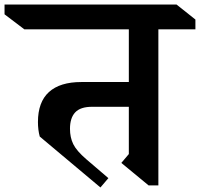

<svg xmlns="http://www.w3.org/2000/svg" viewBox="-93 -806 880 845"><path d="M604 -677V10H561L441 -89L474 -128V-336H312Q261 -336 238 -311.5Q215 -287 215 -239Q215 -201 229.5 -171.5Q244 -142 287 -105L384 -22L349 19L82 -205Q74 -234 74 -269Q74 -357 122.5 -401Q171 -445 265 -445H474V-677H14L-73 -743V-786H684L767 -720V-677Z"/></svg>

Font: Inknut Antiqua Medium
Style: Regular
Weight: 500
Designer: Claus Eggers Sørensen
Foundry: Claus Eggers Sørensen
Version: Version 1.003; ttfautohint (v1.8.2) -l 8 -r 50 -G 200 -x 14 